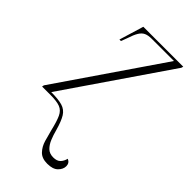

<svg xmlns="http://www.w3.org/2000/svg" viewBox="-241 -600 904 904"><g transform="rotate(45 211.0 -148.0)"><path d="M274 240Q238 240 219 220Q200 200 191.5 171Q183 142 176 114Q165 67 153.5 42Q142 17 120 8.5Q98 0 57 0H0L2 -10L354 -524H206Q183 -524 168.5 -517.5Q154 -511 143.5 -494Q133 -477 122 -443L111 -414H101L138 -536H404L401 -526L49 -12Q97 -12 123.5 -4Q150 4 164.5 27.5Q179 51 192 97Q199 124 208.5 147Q218 170 233 184.5Q248 199 273 199Q297 199 309 187Q321 175 326 155Q346 163 346 185Q346 205 328.5 222.5Q311 240 274 240Z"/></g></svg>

Font: Noto Serif Display SemiCondensed ExtraLight
Style: Italic
Weight: 200
Width: 4
Italic angle: -12°
Designer: Monotype Design Team
Foundry: Monotype Imaging Inc.
Version: Version 2.009